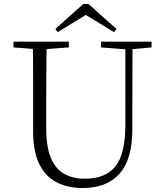

<svg xmlns="http://www.w3.org/2000/svg" viewBox="-20 -933 828 968"><path d="M426 -913 567 -787 555 -771 389 -872H436L271 -771L259 -787L400 -913ZM397 15Q322 15 265.5 -14Q209 -43 178 -106Q147 -169 147 -271V-387Q147 -472 147 -556Q147 -640 145 -723H215Q214 -641 213.5 -557Q213 -473 213 -387V-286Q213 -193 236.5 -137Q260 -81 304 -56.5Q348 -32 407 -32Q513 -32 562.5 -95Q612 -158 612 -303V-723H648L647 -278Q647 -130 583 -57.5Q519 15 397 15ZM48 -694V-723H327V-694L194 -684H175ZM489 -694V-723H744V-694L636 -684H618Z"/></svg>

Font: Early Summer Mincho VF
Style: Regular
Weight: 250
Designer: GuiWonder
Version: Version 1.002